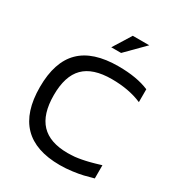

<svg xmlns="http://www.w3.org/2000/svg" viewBox="-206 -1010 1060 1149"><g transform="rotate(30 324.0 -435.5)"><path d="M603 -554.2Q514.2 -592.8 395 -592.8Q264.6 -592.8 202.9 -530.5Q141.1 -468.3 141.1 -336.9Q141.1 -205.1 201.7 -141.1Q262.2 -77.1 386.2 -77.1Q398.4 -77.1 411.4 -77.9Q424.3 -78.6 434.6 -79.3Q444.8 -80.1 458.3 -82.5Q471.7 -85 479.7 -86.2Q487.8 -87.4 502.2 -90.8Q516.6 -94.2 522.5 -95.5Q528.3 -96.7 543.9 -101.1Q559.6 -105.5 563.2 -106.4Q566.9 -107.4 583.7 -112.5Q600.6 -117.7 603 -118.2V-26.9Q564 -16.1 537.1 -9.5Q510.3 -2.9 466.8 2.9Q423.3 8.8 380.9 8.8Q44.9 8.8 44.9 -336.9Q44.9 -510.3 130.4 -594.7Q215.8 -679.2 391.1 -679.2Q519 -679.2 603 -643.1ZM295.9 -755.9 373 -879.9H486.8L363.8 -755.9Z"/></g></svg>

Font: LT Wave Text
Style: Regular
Weight: 400
Designer: Daniel Lyons
Version: Version 2.5 (Glyphs App)